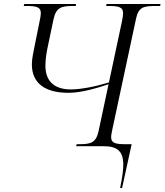

<svg xmlns="http://www.w3.org/2000/svg" viewBox="-20 -734 826 964"><path d="M583 210H593L641 -10H608C555 -10 538 -18 538 -46C538 -55 541 -68 544 -84L663 -640C675 -697 699 -704 760 -704H784L786 -714H515L513 -704H526C577 -704 598 -698 598 -668C598 -659 596 -645 593 -630L527 -320C458 -299 384 -285 336 -285C247 -285 208 -332 208 -404C208 -440 215 -478 221 -505L248 -634C261 -696 286 -704 347 -704H360L362 -714H102L99 -704H112C164 -704 185 -698 185 -668C185 -659 183 -645 178 -623L154 -504C149 -476 140 -442 140 -411C140 -316 206 -268 324 -268C393 -268 476 -295 525 -311L475 -76C462 -17 437 -10 376 -10H365L362 0H499C567 0 599 23 599 93C599 120 594 158 583 210Z"/></svg>

Font: Noto Serif Display Light
Style: Italic
Weight: 300
Italic angle: -12°
Designer: Monotype Design Team
Foundry: Monotype Imaging Inc.
Version: Version 2.009